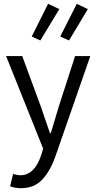

<svg xmlns="http://www.w3.org/2000/svg" viewBox="-20 -781 507 1010"><path d="M90 209Q60 209 33 199L49 134Q72 141 86 141Q161 141 196 37L207 1L12 -486H97L196 -217Q216 -161 243 -80H247Q255 -106 270 -156Q285 -206 288 -217L375 -486H455L272 40Q244 120 201.5 164.5Q159 209 90 209ZM192 -568 147 -589 233 -761 292 -733ZM343 -568 297 -589 384 -761 442 -733Z"/></svg>

Font: Toshiba Sans
Style: Regular
Weight: 400
Designer: Paul D. Hunt
Foundry: Toshiba Corporation
Version: Version 2.020;PS 2.0;hotconv 1.0.86;makeotf.lib2.5.63406